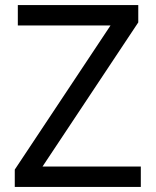

<svg xmlns="http://www.w3.org/2000/svg" viewBox="-20 -734 612 754"><path d="M533 0H38V-68L414 -634H50V-714H523V-646L147 -80H533Z"/></svg>

Font: Noto Sans Nushu
Style: Regular
Weight: 400
Designer: Lisa Huang
Foundry: Lisa Huang
Version: Version 1.003; ttfautohint (v1.8.4.7-5d5b)